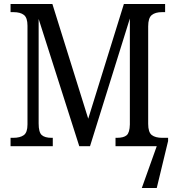

<svg xmlns="http://www.w3.org/2000/svg" viewBox="-20 -734 882 964"><path d="M824 -26 767 210H692L767 0H560V-42H567Q601 -42 616 -55Q631 -68 632 -109V-641L432 0H378L174 -639V-114Q174 -70 189.5 -56Q205 -42 239 -42H245V0H33V-42H46Q81 -42 99.5 -55.5Q118 -69 118 -109V-605Q118 -645 100 -659Q82 -673 48 -673H33V-714H243L423 -138L602 -714H809V-673H793Q760 -673 742 -658.5Q724 -644 724 -602V-112Q724 -70 742 -56Q760 -42 795 -42H824Z"/></svg>

Font: Noto Serif Narrow
Style: Regular
Weight: 400
Width: 4
Designer: Monotype Design Team
Foundry: Monotype Imaging Inc.
Version: Version 1.001